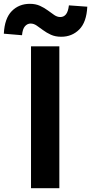

<svg xmlns="http://www.w3.org/2000/svg" viewBox="-71 -983 476 1003"><path d="M91 0V-741H239V0ZM249 -791Q218 -791 195 -801.5Q172 -812 154 -825.5Q136 -839 120.5 -849.5Q105 -860 89 -860Q72 -860 59.5 -846Q47 -832 44 -799L-51 -807Q-47 -887 -9.5 -925Q28 -963 85 -963Q115 -963 138 -952.5Q161 -942 179 -928.5Q197 -915 212.5 -904.5Q228 -894 244 -894Q262 -894 273.5 -908Q285 -922 289 -955L385 -948Q381 -867 343 -829Q305 -791 249 -791Z"/></svg>

Font: Source Han Sans TC
Style: Bold
Weight: 700
Designer: Ryoko NISHIZUKA Ë•øÂ°öÊ∂ºÂ≠ê (kana, bopomofo & ideographs); Paul D. Hunt (Latin, Greek & Cyrillic); Sandoll Communicatio
Foundry: Adobe
Version: Version 2.004;hotconv 1.0.118;makeotfexe 2.5.65603